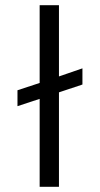

<svg xmlns="http://www.w3.org/2000/svg" viewBox="-20 -716 384 736"><path d="M132 0V-337L47 -309V-370L132 -398V-696H206V-423L296 -454V-392L206 -362V0Z"/></svg>

Font: Bricolage Grotesque 12pt Light
Style: Regular
Weight: 300
Designer: Mathieu Triay
Foundry: Atelier Triay
Version: Version 1.001; ttfautohint (v1.8.4.7-5d5b);gftools[0.9.33.de